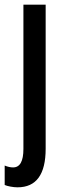

<svg xmlns="http://www.w3.org/2000/svg" viewBox="-37 -560 278 820"><path d="M38 240Q24 240 8 237Q-8 234 -17 230V147Q2 155 19 155Q63 155 63 76V-540H158V75Q158 240 38 240Z"/></svg>

Font: Noto Sans ExtraCondensed Medium
Style: Regular
Weight: 500
Width: 2
Designer: Monotype Design Team
Foundry: Monotype Imaging Inc.
Version: Version 2.013; ttfautohint (v1.8.4.7-5d5b)